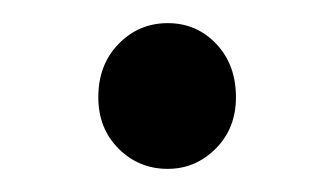

<svg xmlns="http://www.w3.org/2000/svg" viewBox="-20 -134 289 166"><path d="M65 -50Q65 -78 82.5 -96Q100 -114 125 -114Q150 -114 167 -96Q184 -78 184 -50Q184 -23 166.5 -5.5Q149 12 125 12Q100 12 82.5 -5.5Q65 -23 65 -50Z"/></svg>

Font: RibengUni
Style: Regular
Weight: 400
Designer: (1) Dr. Andrew Glass (Program Manager at Microsoft Corporation)
(2) Bivuti Chakma (Suz Moriz)
(3) Paul D. Hunt (Adobe Co
Foundry: Bivuti Chakma and Jyoti Chakma
Version: Version 1.2020